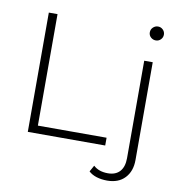

<svg xmlns="http://www.w3.org/2000/svg" viewBox="-91 -755 950 1021"><g transform="rotate(10 383.5 -245.0)"><path d="M95 -644H142V-42H513V0H95ZM455 150 474 116Q503 143 552 143Q594 143 616.5 118Q639 93 639 46V-480H685V48Q685 109 650.5 145.5Q616 182 555 182Q524 182 498 174Q472 166 455 150ZM680.5 -597Q665 -597 653.5 -607.5Q642 -618 642 -634Q642 -650 653.5 -661Q665 -672 680.5 -672Q696 -672 707 -661Q718 -650 718 -634.5Q718 -619 707 -608Q696 -597 680.5 -597Z"/></g></svg>

Font: Montserrat Ace
Style: Light
Weight: 300
Designer: Julieta Ulanovsky
Foundry: Julieta Ulanovsky
Version: Version 1